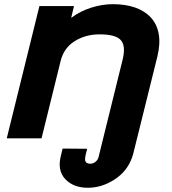

<svg xmlns="http://www.w3.org/2000/svg" viewBox="-20 -660 820 916"><path d="M731 -391.1Q720.7 -351.6 673.1 -158Q625.5 35.6 615.2 75.2Q614.7 77.1 609.9 91.8Q586.4 157.7 525.9 196.8Q465.3 235.8 398.9 235.8Q330.6 235.8 291.7 194.8Q252.9 153.8 270 85L278.8 48.8L396 49.8Q393.6 56.2 389.9 73Q386.2 89.8 386.2 95.2Q383.3 121.1 411.1 121.1Q424.3 121.1 436 111.6Q447.8 102.1 451.2 85.9L461.9 42L564.9 -375Q581.1 -440.9 556.4 -468.5Q531.7 -496.1 455.1 -496.1Q387.7 -496.1 335.9 -463.4Q284.2 -430.7 269 -368.2L178.2 0H12.2L168 -630.9H333L319.8 -576.2H321.8Q362.8 -606.9 415.3 -623.5Q467.8 -640.1 518.1 -640.1Q578.1 -640.1 624 -624.3Q669.9 -608.4 699.2 -576.9Q728.5 -545.4 737.1 -498.8Q745.6 -452.1 731 -391.1Z"/></svg>

Font: Sinkin Sans 700 Bold Italic
Style: Bold Italic
Weight: 700
Italic angle: -112°
Designer: Keith Bates
Foundry: K-Type
Version: Sinkin Sans (version 1.0)  by Keith Bates   •   © 2014   www